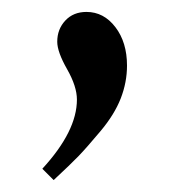

<svg xmlns="http://www.w3.org/2000/svg" viewBox="-20 -161 305 322"><path d="M51 122Q109 59 109 6Q109 -16 92.5 -45Q76 -74 76 -91Q76 -112 89.5 -126.5Q103 -141 125 -141Q154 -141 173.5 -115.5Q193 -90 193 -51Q193 -23 182.5 4Q172 31 148.5 59Q125 87 112 100.5Q99 114 70 141Z"/></svg>

Font: Linguistics Pro
Style: Regular
Weight: 400
Designer: Stefan Peev, Context Ltd
Foundry: Stefan Peev, Context Ltd
Version: Version 001.000